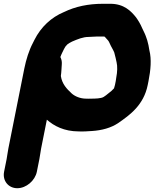

<svg xmlns="http://www.w3.org/2000/svg" viewBox="-20 -780 816 1014"><path d="M15 60 1.6 127C-7.8 174.2 24.1 214 71.3 214C118.9 214 165.3 173.6 174.6 127L188 60C191.6 42.2 193.8 21.2 197 5L227.5 -147.9C264.6 -114.9 318.8 -86.3 394.5 -86C417.9 -84.8 444.8 -86.7 465.2 -88.1C516.8 -91.2 567 -104.5 604.7 -130.5C666 -172.8 738.9 -225.1 760.1 -331L764.3 -352C776 -410.6 780.9 -467.6 768.9 -514.2C766.5 -531.7 762.4 -551.2 757.5 -567.6L749.7 -590C744.9 -603.8 736.3 -618.7 730.4 -632.3C722.2 -652.1 710.4 -671.7 698.5 -688.3C671.7 -721.8 634.6 -760 562.7 -760H524.7C445.3 -760 378.1 -745.5 318 -716.5C251.1 -688.8 195.8 -637.4 161.7 -569.1L153.4 -552.5C133.3 -514.4 118 -465.8 108.4 -418L24.2 4C20.1 24.7 18 44.9 15 60ZM434.7 -259C402.7 -259 375.1 -271.9 359.2 -285.9C332.5 -310.5 307.9 -336.2 301.4 -378.5C303 -388.6 303.7 -400.1 304.3 -408.3L306.2 -437.7C307.5 -452.2 306 -465 298.8 -478.8C301.6 -486.8 305.2 -495 309.6 -504L318 -521C323.8 -533 325.6 -534.7 335.7 -545.5C341.8 -550.2 351.8 -556.3 360.7 -560.5C390.2 -572.9 417.5 -585 448.8 -585C461.2 -585 477.9 -587 490.2 -587H528.2C529.9 -587 531.1 -586.4 533 -586.2C534.1 -585.2 536.5 -582.5 539 -579.3C545.6 -571.1 552.5 -566.2 556.1 -557.8C561.5 -545.3 568.9 -530.7 577.6 -515.4L583.4 -502.9C586.4 -490.9 588.7 -483.2 590.6 -474.4L595.9 -450.1C600.7 -430.3 599.9 -400.1 594.1 -371C592.8 -364.5 592.4 -357.7 591.3 -352L587.1 -331C585.9 -325 584.1 -319.5 582.1 -313.4C580.8 -312.1 579.6 -311 578 -309.3L568 -299.3C566 -297.2 542.8 -278.8 539.4 -276.4L528 -268.5C514.6 -259.3 480.8 -259 459.7 -259H458.9C447.8 -258.2 443.1 -259 434.7 -259Z"/></svg>

Font: Smoothie
Style: BdIt
Weight: 700
Foundry: Cannot Into Space Fonts
Version: Version 0.8